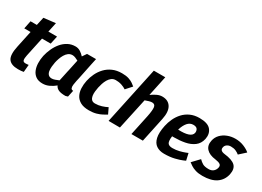

<svg xmlns="http://www.w3.org/2000/svg" viewBox="-21 -1363 2774 2033"><g transform="rotate(30 1365.5 -346.0)"><path d="M263 -90 255 0Q240 3 224.5 4.5Q209 6 186 6Q101 6 69.5 -39.5Q38 -85 63 -200L106 -402H29L49 -500H126L148 -600L292 -617L267 -500H373L352 -402H246L196 -167Q188 -129 192 -108Q196 -87 226 -87Q235 -87 243.5 -88Q252 -89 263 -90Z M615 -412Q586 -412 565 -396Q544 -380 529.5 -355Q515 -330 505.5 -302Q496 -274 491 -250Q486 -226 483.5 -197.5Q481 -169 484.5 -144Q488 -119 502.5 -103Q517 -87 546 -87Q562 -87 584 -94.5Q606 -102 628 -112L656 -243L658 -250L687 -387Q669 -397 650 -404.5Q631 -412 615 -412ZM763 0Q705 0 676 -14.5Q647 -29 637 -55Q606 -29 567.5 -10.5Q529 8 486 8Q436 8 404.5 -14Q373 -36 357.5 -73Q342 -110 340.5 -156Q339 -202 349 -250Q360 -298 381 -344Q402 -390 433 -427Q464 -464 505 -486Q546 -508 596 -508Q629 -508 656.5 -490.5Q684 -473 705 -449L740 -500H850L835 -430L794 -231L786 -196Q781 -171 777.5 -146Q774 -121 780 -104.5Q786 -88 808 -88L791 -8Z M1054 8Q989 8 949.5 -14Q910 -36 891 -73Q872 -110 870 -156Q868 -202 878 -250Q888 -298 910 -344Q932 -390 967 -427Q1002 -464 1051 -486Q1100 -508 1164 -508H1165Q1215 -508 1248 -497Q1281 -486 1302 -471Q1323 -456 1336 -445L1272 -374Q1251 -389 1217.5 -400.5Q1184 -412 1144 -412Q1114 -412 1093 -396Q1072 -380 1057.5 -355Q1043 -330 1034 -302Q1025 -274 1020 -250Q1015 -226 1012 -197.5Q1009 -169 1013 -144Q1017 -119 1031.5 -103Q1046 -87 1075 -87Q1116 -87 1154 -99Q1192 -111 1220 -126L1254 -55Q1236 -44 1208.5 -29Q1181 -14 1143 -3Q1105 8 1055 8H1054Z M1431 1 1292 0 1441 -700H1581L1529 -454Q1559 -476 1592 -492Q1625 -508 1657 -508Q1731 -508 1763.5 -454.5Q1796 -401 1775 -302L1764 -250L1711 0H1571L1624 -250Q1640 -328 1635.5 -364Q1631 -400 1594 -400Q1578 -400 1556.5 -393.5Q1535 -387 1513 -379Z M2091 -413Q2050 -413 2021.5 -379.5Q1993 -346 1976 -288Q2134 -281 2149 -347Q2154 -372 2141.5 -392.5Q2129 -413 2091 -413ZM2195 -129 2214 -45Q2214 -45 2184 -32Q2154 -19 2099.5 -5.5Q2045 8 1973 8Q1917 8 1878.5 -18Q1840 -44 1827 -101Q1814 -158 1833 -250Q1843 -298 1864.5 -344Q1886 -390 1920 -427Q1954 -464 2002 -486Q2050 -508 2112 -508Q2214 -508 2252 -462Q2290 -416 2276 -347Q2262 -285 2217.5 -252Q2173 -219 2110.5 -207Q2048 -195 1979 -195H1956Q1948 -132 1963 -110Q1978 -88 2020 -88Q2063 -88 2103 -98Q2143 -108 2169 -118.5Q2195 -129 2195 -129Z M2263 -55 2343 -139Q2365 -116 2390 -101.5Q2415 -87 2463 -87Q2498 -87 2519.5 -105Q2541 -123 2548 -153Q2554 -180 2536.5 -193Q2519 -206 2476 -212Q2399 -221 2362.5 -260.5Q2326 -300 2340 -363Q2349 -408 2380 -440.5Q2411 -473 2456 -490.5Q2501 -508 2552 -508Q2608 -508 2655.5 -488.5Q2703 -469 2731 -444L2655 -375Q2636 -391 2611 -402Q2586 -413 2551 -413Q2523 -413 2503.5 -399Q2484 -385 2480 -363Q2469 -318 2530 -310Q2628 -299 2665.5 -262.5Q2703 -226 2688 -153Q2671 -76 2609.5 -34Q2548 8 2442 8Q2392 8 2357 -3Q2322 -14 2299.5 -29Q2277 -44 2263 -55Z"/></g></svg>

Font: Epunda Sans
Style: Bold Italic
Weight: 700
Italic angle: -12.0243°
Designer: Simon Atzbach
Foundry: typofactur
Version: Version 2.204; ttfautohint (v1.8.4.7-5d5b)